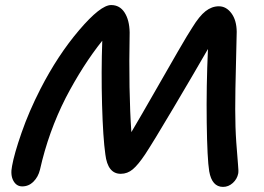

<svg xmlns="http://www.w3.org/2000/svg" viewBox="-20 -772 1046 760"><path d="M862.8 -32.2Q818.8 -32.2 808.1 -94.2Q800.3 -141.6 798.3 -286.4Q796.4 -431.2 803.2 -578.1Q747.1 -480.5 666.7 -345Q586.4 -209.5 555.2 -162.1Q526.9 -119.6 505.6 -101.8Q484.4 -84 458 -84Q406.2 -84 397 -161.1Q387.7 -226.1 384 -357.4Q380.4 -488.8 384.8 -610.8Q307.6 -514.2 240.2 -384.8Q171.9 -250.5 138.2 -100.1Q131.3 -71.8 112.5 -53Q93.8 -34.2 67.9 -34.2Q44.9 -34.2 32.7 -56.9Q20.5 -79.6 27.8 -115.2Q36.1 -162.6 65.4 -246.8Q94.7 -331.1 140.1 -419.9Q208.5 -553.2 293.2 -652.6Q377.9 -752 419.9 -752Q454.1 -752 473.1 -722.4Q492.2 -692.9 493.2 -644Q488.8 -409.2 500 -249Q534.2 -306.6 588.9 -402.3Q643.6 -498 684.1 -568.1Q724.6 -638.2 741.2 -663.1Q769 -708.5 793.7 -727.8Q818.4 -747.1 846.2 -747.1Q875.5 -747.1 896 -719.5Q916.5 -691.9 917 -646Q917 -629.4 914.1 -520.5Q911.1 -411.6 911.1 -338.9Q911.1 -268.1 915.3 -208.3Q919.4 -148.4 922.1 -121.3Q924.8 -94.2 922.9 -85Q918.5 -63 901.4 -47.6Q884.3 -32.2 862.8 -32.2Z"/></svg>

Font: Shantell Sans Bouncy
Style: Italic
Weight: 500
Italic angle: -11.31°
Designer: Stephen Nixon, Anya Danilova, Shantell Martin
Foundry: Arrow Type
Version: Version 1.006;[9816181b4]